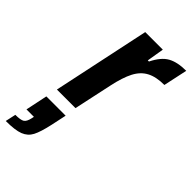

<svg xmlns="http://www.w3.org/2000/svg" viewBox="-308 -589 950 950"><g transform="rotate(45 167.0 -114.5)"><path d="M116 -510H239L224 -420H232Q260 -477 297 -497.5Q334 -518 395 -518L368 -392Q311 -392 275 -373Q239 -354 217.5 -312.5Q196 -271 181 -200L138 0H8ZM20 190 23 176H-29L-5 61H130L113 141Q99 205 83.5 234.5Q68 264 36 276.5Q4 289 -61 289L-49 234Q-12 234 1 225.5Q14 217 20 190Z"/></g></svg>

Font: Saira Semi Condensed SemiBold
Style: Italic
Weight: 600
Width: 4
Italic angle: -12°
Designer: Hector Gatti with collaboration of the Omnibus-Type team
Foundry: Omnibus-Type
Version: Version 1.001; ttfautohint (v1.8)